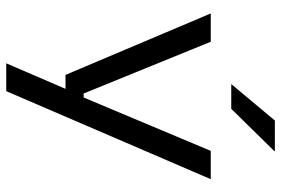

<svg xmlns="http://www.w3.org/2000/svg" viewBox="-162 -566 899 614"><g transform="rotate(90 287.0 -258.5)"><path d="M328.5 -77 281 -52.5 462 -483.5H552.5L271 170.5H182L278.5 -53.5L313 -19H219L22.5 -483.5H113L278.5 -77ZM365 -688.5H462.5V-686.5L327.5 -549H249.5V-550.5Z"/></g></svg>

Font: Anek Gujarati SemiExpanded
Style: Regular
Weight: 400
Width: 6
Designer: Mrunmayee Ghaisas (Gujarati), Yesha Goshar (Latin)
Foundry: Ek Type
Version: Version 1.003